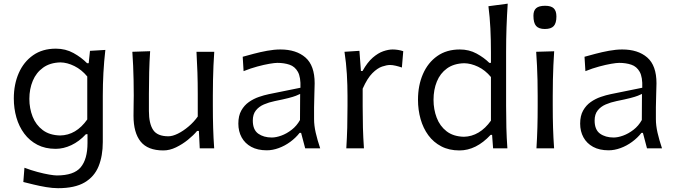

<svg xmlns="http://www.w3.org/2000/svg" viewBox="-20 -801 3644 1037"><path d="M293.5 215.4Q264.2 215.4 229 209.5Q193.8 203.6 161.2 195.6Q128.5 187.6 106 182L112 105Q147.6 118.5 182.7 127.8Q217.7 137.2 245.6 141.9Q273.4 146.6 286.9 146.6Q378.9 146.6 415.7 102.8Q452.6 58.9 452.6 -28.7V-76.3H444.2Q407.8 -36.9 365.3 -17Q322.8 2.9 280.7 2.9Q224.4 2.9 181.9 -19.1Q139.5 -41.2 111.1 -79.3Q82.7 -117.4 68.6 -166.4Q54.6 -215.4 54.6 -269.3Q54.6 -345.3 81.3 -406.2Q107.9 -467 158.7 -502.6Q209.4 -538.2 281.7 -538.2Q334.1 -538.2 376.8 -514.6Q419.5 -491 450.1 -459.8H459.1L466 -526.4L549 -531.4Q541.9 -469.5 538.5 -407Q535.2 -344.6 535.2 -285.2V-33.9Q535.2 40.9 512.5 97.1Q489.7 153.3 436.9 184.4Q384.1 215.4 293.5 215.4ZM304.8 -69.3Q391 -70.6 451.3 -155.8V-388Q420.7 -424.9 381.8 -444.2Q342.9 -463.5 306.4 -464Q250.2 -462.6 212.9 -435.7Q175.5 -408.8 157.1 -364.7Q138.6 -320.6 138.6 -266.9Q138.6 -215.7 156.2 -170.9Q173.9 -126.2 210.7 -98.5Q247.4 -70.7 304.8 -69.3Z M862.4 11.5Q896.2 11.5 930.7 -5.2Q965.1 -21.8 995 -46Q1024.9 -70.2 1044.5 -93.7H1054.2L1058.8 0H1136.8Q1132.7 -57.8 1131.2 -111.6Q1129.6 -165.4 1129.6 -230.1V-285.2Q1129.6 -330.6 1130.5 -369.6Q1131.3 -408.6 1132.9 -445.7Q1134.5 -482.8 1137.2 -521.3H1041.2Q1044.4 -463.5 1046.3 -409.7Q1048.1 -355.8 1048.1 -293.7V-171.7Q1027.1 -141.9 998.3 -117.7Q969.6 -93.4 940.6 -79.1Q911.7 -64.9 889.6 -64.9Q829.8 -64.9 807.1 -99.3Q784.3 -133.8 784.3 -201.4V-293.7Q784.3 -355.8 785.7 -411.3Q787.1 -466.7 790.9 -524.5L694.8 -521.3Q697.5 -482.8 699.1 -445.7Q700.7 -408.6 701.5 -369.6Q702.4 -330.6 702.4 -285.2Q702.4 -260.6 701.7 -234.9Q701.1 -209.3 701.1 -175.2Q701.1 -84.1 739.6 -36.3Q778.2 11.5 862.4 11.5Z M1448.2 -58.3Q1403.9 -58.3 1374.6 -79.2Q1345.4 -100.2 1345.4 -149.9Q1345.4 -183.7 1361.9 -204.4Q1378.3 -225.2 1405.3 -236.9Q1432.2 -248.5 1463.5 -254.9Q1511.4 -264.5 1538 -271.4Q1564.6 -278.3 1578.5 -283.8Q1592.4 -289.2 1601.1 -293.7L1600.3 -152.8Q1582.6 -121.1 1555.4 -100.1Q1528.2 -79 1499.4 -68.6Q1470.7 -58.3 1448.2 -58.3ZM1421 10.8Q1452.6 10.8 1485.5 -1.3Q1518.5 -13.3 1547.7 -34.8Q1577 -56.2 1598.1 -83.2H1606.3L1628.3 0H1709.3Q1694.2 -44.9 1685.2 -84.1Q1676.3 -123.2 1676.3 -157.7V-222Q1676.3 -255.8 1677.9 -291.6Q1679.5 -327.4 1679.5 -351.1Q1679.5 -447.3 1629.6 -490.6Q1579.6 -533.8 1494.7 -533.8Q1460.9 -533.8 1422.9 -526.8Q1384.9 -519.8 1350.1 -510.5Q1315.3 -501.3 1290.9 -494.4L1295.6 -416.7Q1333.1 -431.9 1369.7 -441.7Q1406.2 -451.6 1434.9 -456.5Q1463.5 -461.4 1477.9 -461.4Q1514.8 -461.4 1543.8 -451.5Q1572.8 -441.7 1588.9 -412.9Q1604.9 -384.1 1602.7 -327.1L1432.3 -292.5Q1406.8 -287.3 1378.1 -277.4Q1349.4 -267.5 1324.3 -249.9Q1299.2 -232.3 1283.2 -203.9Q1267.3 -175.5 1267.3 -133.2Q1267.3 -91.8 1285.1 -59.1Q1303 -26.4 1337.2 -7.8Q1371.4 10.8 1421 10.8Z M1850.4 0H1945.7Q1941.7 -57.8 1940.2 -111.1Q1938.8 -164.5 1938.8 -226.6V-322Q1964 -378.7 1991.3 -405.9Q2018.6 -433.1 2043.7 -441.5Q2068.7 -450 2086.8 -450Q2100.3 -450 2117.5 -445.9Q2134.6 -441.9 2150.6 -436.3L2158 -524.5Q2144.4 -529.1 2129.9 -531.4Q2115.3 -533.8 2100.5 -533.8Q2078 -533.8 2050 -524.2Q2022.1 -514.6 1993.1 -489.5Q1964.2 -464.4 1938.1 -417.6H1929.4L1921.3 -526.5L1840.6 -521.3Q1849.8 -461.3 1853.4 -400.6Q1856.9 -339.9 1856.9 -282.6V-230.1Q1856.9 -165.4 1855.5 -111.6Q1854 -57.8 1850.4 0Z M2485.4 -62.3Q2428.3 -63.8 2392 -91.9Q2355.8 -120 2338.7 -165Q2321.5 -210 2321.5 -261.8Q2321.5 -316.4 2339.5 -360.6Q2357.4 -404.8 2394.2 -431.4Q2431.1 -458 2487 -459.5Q2523.2 -459 2562 -440.6Q2600.7 -422.2 2631.6 -385V-149.4Q2601.9 -107.4 2564.7 -85.2Q2527.4 -63.1 2485.4 -62.3ZM2461.6 11.5Q2551.7 11.5 2630 -72.7H2637.8L2643.2 0H2720.4Q2716.3 -57.8 2714.9 -111.6Q2713.5 -165.4 2713.5 -230.1V-519.4Q2713.5 -588.6 2715.7 -653.1Q2718 -717.5 2722.2 -781.3L2618 -767.4Q2625.6 -708.6 2628.6 -647.1Q2631.6 -585.6 2631.6 -519.4V-461.3H2623Q2594.7 -489.6 2554.1 -511.7Q2513.5 -533.8 2463.5 -533.8Q2392 -533.8 2341.6 -498.2Q2291.1 -462.6 2264.4 -401.2Q2237.6 -339.8 2237.6 -262.2Q2237.6 -207.3 2251.6 -157.8Q2265.6 -108.4 2293.5 -70.4Q2321.5 -32.4 2363.5 -10.5Q2405.5 11.5 2461.6 11.5Z M2877.4 0H2972.7Q2968.6 -57.8 2967 -111.6Q2965.4 -165.4 2965.4 -230.1V-282.6Q2965.4 -329.5 2966.3 -369.7Q2967.1 -409.9 2968.8 -447.5Q2970.4 -485 2973.1 -524.1L2875.9 -521.3Q2878.6 -482.8 2880.4 -445.6Q2882.2 -408.4 2883.1 -368.8Q2884 -329.2 2884 -282.6V-230.1Q2884 -165.4 2882.5 -111.6Q2881 -57.8 2877.4 0ZM2922.7 -644.4Q2956.3 -644.4 2970.7 -660.2Q2985.2 -676 2985.2 -712Q2985.2 -742.1 2970.9 -755.9Q2956.7 -769.8 2924.1 -769.8Q2890.9 -769.8 2876 -756.9Q2861.1 -744.1 2861.1 -716.1Q2861.1 -677.2 2875.6 -660.8Q2890.1 -644.4 2922.7 -644.4Z M3294.4 -58.3Q3250.1 -58.3 3220.8 -79.2Q3191.6 -100.2 3191.6 -149.9Q3191.6 -183.7 3208 -204.4Q3224.5 -225.2 3251.5 -236.9Q3278.4 -248.5 3309.7 -254.9Q3357.6 -264.5 3384.2 -271.4Q3410.8 -278.3 3424.7 -283.8Q3438.6 -289.2 3447.3 -293.7L3446.5 -152.8Q3428.8 -121.1 3401.6 -100.1Q3374.3 -79 3345.6 -68.6Q3316.9 -58.3 3294.4 -58.3ZM3267.2 10.8Q3298.7 10.8 3331.7 -1.3Q3364.7 -13.3 3393.9 -34.8Q3423.2 -56.2 3444.3 -83.2H3452.5L3474.4 0H3555.5Q3540.4 -44.9 3531.4 -84.1Q3522.5 -123.2 3522.5 -157.7V-222Q3522.5 -255.8 3524.1 -291.6Q3525.7 -327.4 3525.7 -351.1Q3525.7 -447.3 3475.7 -490.6Q3425.8 -533.8 3340.9 -533.8Q3307.1 -533.8 3269.1 -526.8Q3231.1 -519.8 3196.3 -510.5Q3161.5 -501.3 3137 -494.4L3141.8 -416.7Q3179.3 -431.9 3215.9 -441.7Q3252.4 -451.6 3281.1 -456.5Q3309.7 -461.4 3324.1 -461.4Q3361 -461.4 3390 -451.5Q3419 -441.7 3435.1 -412.9Q3451.1 -384.1 3448.9 -327.1L3278.5 -292.5Q3253 -287.3 3224.3 -277.4Q3195.6 -267.5 3170.5 -249.9Q3145.3 -232.3 3129.4 -203.9Q3113.4 -175.5 3113.4 -133.2Q3113.4 -91.8 3131.3 -59.1Q3149.2 -26.4 3183.4 -7.8Q3217.6 10.8 3267.2 10.8Z"/></svg>

Font: Pinar FD VF
Style: Regular
Weight: 300
Designer: Amin Abedi
Version: Version 2.000